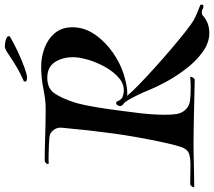

<svg xmlns="http://www.w3.org/2000/svg" viewBox="-104 -776 907 814"><g transform="rotate(-90 350.0 -369.5)"><path d="M615 64Q574 63 536.5 36Q499 9 467 -32Q435 -73 411.5 -116Q388 -159 375 -191Q366 -214 354.5 -238Q343 -262 332.5 -279.5Q322 -297 316 -300Q307 -306 307 -314Q307 -321 311 -326Q315 -331 319 -331Q326 -331 328 -324Q330 -317 337 -309.5Q344 -302 366 -299Q398 -296 424.5 -318Q451 -340 471.5 -376Q492 -412 503 -449.5Q514 -487 514 -514Q514 -559 493 -591Q472 -623 426 -623Q380 -623 359 -590Q338 -557 322 -507Q318 -495 311 -463Q304 -431 295.5 -373.5Q287 -316 276 -225Q275 -216 272.5 -186.5Q270 -157 270 -125Q270 -96 273 -75Q277 -52 292 -36.5Q307 -21 329 -18Q352 -15 386 -15Q397 -15 408 -15.5Q419 -16 428 -17Q431 -17 431 -14Q431 -10 426 -3.5Q421 3 415 2Q333 0 282 -1Q231 -2 200 -2.5Q169 -3 146 -3Q131 -3 101 -2.5Q71 -2 35.5 -1Q0 0 -33 0H-34Q-37 0 -37 -3Q-37 -7 -32 -12.5Q-27 -18 -23 -17Q1 -17 20.5 -16.5Q40 -16 55 -16Q92 -16 108.5 -23.5Q125 -31 133.5 -56Q142 -81 153 -132Q177 -243 191 -346Q205 -449 215 -561Q217 -581 205.5 -596Q194 -611 180 -613Q170 -615 145.5 -616Q121 -617 98 -617.5Q75 -618 67 -617Q61 -617 61 -621Q61 -625 66 -629.5Q71 -634 76 -634Q119 -634 177 -632Q235 -630 284 -630H302Q332 -630 379.5 -639.5Q427 -649 473 -649Q515 -649 553.5 -634.5Q592 -620 616.5 -590.5Q641 -561 641 -516Q641 -510 640.5 -504Q640 -498 639 -492Q633 -451 604 -412.5Q575 -374 533.5 -345Q492 -316 448 -301Q420 -292 399.5 -288Q379 -284 365 -284Q361 -284 357 -284Q353 -284 350 -285Q366 -265 398.5 -233.5Q431 -202 471.5 -165.5Q512 -129 552 -95Q592 -61 624 -36Q656 -11 670 -3Q686 6 704.5 13.5Q723 21 731 24Q737 25 737 32Q737 39 729 39Q725 39 719 36Q711 32 703 32Q695 32 690.5 36.5Q686 41 681 44Q654 64 615 64ZM429 -709Q418 -709 414 -711Q410 -713 411 -722Q446 -737 475 -754.5Q504 -772 525 -786.5Q546 -801 557 -803Q576 -803 590 -798Q604 -793 603 -786Q603 -781 597 -779Q572 -764 536.5 -747.5Q501 -731 470.5 -720Q440 -709 429 -709Z"/></g></svg>

Font: Tapestry
Style: Regular
Weight: 400
Designer: Robert E. Leuschke
Foundry: Robert E. Leuschke
Version: Version 1.010; ttfautohint (v1.8.4.7-5d5b)